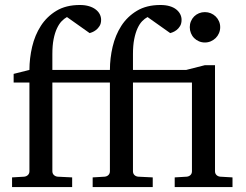

<svg xmlns="http://www.w3.org/2000/svg" viewBox="-20 -757 996 777"><path d="M687 0V-39.1L735.8 -42Q745.1 -43 751 -48.8Q756.8 -54.7 756.8 -64V-422.9H518.1V-64Q518.1 -54.7 523.9 -48.8Q529.8 -43 539.1 -42L598.1 -39.1V0H355V-39.1L403.8 -42Q413.1 -43 418.9 -48.8Q424.8 -54.7 424.8 -64V-422.9H191.9V-64Q191.9 -54.7 198 -48.8Q204.1 -43 212.9 -42L272 -39.1V0H28.8V-39.1L78.1 -42Q86.9 -43 93 -48.8Q99.1 -54.7 99.1 -64V-422.9H35.2V-458L99.1 -474.1Q99.1 -521 110.1 -567.9Q121.1 -614.7 145.3 -652.3Q169.4 -689.9 208.3 -713.4Q247.1 -736.8 303.2 -736.8Q324.2 -736.8 340.3 -731.9Q356.4 -727.1 367.4 -718.5Q378.4 -710 383.8 -699.2Q389.2 -688.5 389.2 -676.8Q389.2 -661.6 382.8 -651.6Q376.5 -641.6 368.4 -635.5Q360.4 -629.4 352.8 -626.5Q345.2 -623.5 342.8 -623L251 -688Q240.2 -682.1 229.7 -671.4Q219.2 -660.6 210.7 -642.6Q202.1 -624.5 197 -598.9Q191.9 -573.2 191.9 -538.1V-474.1H424.8Q424.8 -521 435.8 -567.9Q446.8 -614.7 470.9 -652.3Q495.1 -689.9 534.2 -713.4Q573.2 -736.8 628.9 -736.8Q650.9 -736.8 667 -731.9Q683.1 -727.1 693.6 -718.5Q704.1 -710 709.5 -699.2Q714.8 -688.5 714.8 -676.8Q714.8 -661.6 708.7 -651.6Q702.6 -641.6 694.6 -635.5Q686.5 -629.4 679 -626.5Q671.4 -623.5 668.9 -623L577.1 -688Q565.9 -682.1 555.4 -671.4Q544.9 -660.6 536.6 -642.6Q528.3 -624.5 523.2 -598.9Q518.1 -573.2 518.1 -538.1V-474.1H733.9L809.1 -493.2H850.1V-64Q850.1 -54.7 856 -48.8Q861.8 -43 871.1 -42L920.9 -39.1V0ZM871.1 -647Q871.1 -634.3 866.2 -622.8Q861.3 -611.3 852.8 -603Q844.2 -594.7 833 -589.8Q821.8 -585 809.1 -585Q796.4 -585 785.2 -589.8Q773.9 -594.7 765.6 -603Q757.3 -611.3 752.7 -622.8Q748 -634.3 748 -647Q748 -659.7 752.7 -670.9Q757.3 -682.1 765.6 -690.4Q773.9 -698.7 785.2 -703.4Q796.4 -708 809.1 -708Q821.8 -708 833 -703.4Q844.2 -698.7 852.8 -690.4Q861.3 -682.1 866.2 -670.9Q871.1 -659.7 871.1 -647Z"/></svg>

Font: Charis SIL Phon
Style: Regular
Weight: 400
Foundry: SIL International
Version: Version 5.000